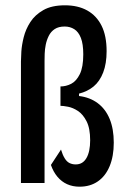

<svg xmlns="http://www.w3.org/2000/svg" viewBox="-20 -690 481 724"><path d="M280 14Q254 14 233 4.5Q212 -5 196.5 -23.5Q181 -42 172 -68L210 -126Q216 -106 224 -93Q232 -80 242.5 -75Q253 -70 265 -70Q279 -70 289 -76Q299 -82 306 -94Q313 -106 316.5 -123Q320 -140 320 -161Q320 -206 306.5 -232.5Q293 -259 274 -271.5Q255 -284 236.5 -287.5Q218 -291 208 -291V-364Q229 -364 248.5 -374Q268 -384 281 -410.5Q294 -437 294 -485Q294 -524 285 -547Q276 -570 260 -580Q244 -590 224 -590Q201 -590 186.5 -580.5Q172 -571 164 -555Q156 -539 152.5 -521.5Q149 -504 148.5 -487.5Q148 -471 148 -461V0H59V-458Q59 -471 60.5 -495.5Q62 -520 69.5 -550Q77 -580 94.5 -607Q112 -634 143.5 -652Q175 -670 225 -670Q274 -670 309 -650.5Q344 -631 363 -593Q382 -555 382 -497Q382 -450 369 -416.5Q356 -383 333 -364Q310 -345 278 -337V-328Q319 -323 348.5 -301Q378 -279 393.5 -241.5Q409 -204 409 -152Q409 -101 393.5 -63.5Q378 -26 349 -6Q320 14 280 14Z"/></svg>

Font: Bricolage Grotesque 24pt Condensed
Style: Regular
Weight: 400
Width: 3
Designer: Mathieu Triay
Foundry: Atelier Triay
Version: Version 1.001;gftools[0.9.33.dev8+g029e19f]